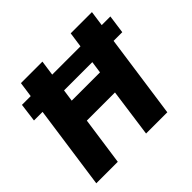

<svg xmlns="http://www.w3.org/2000/svg" viewBox="-163 -873 1061 1061"><g transform="rotate(-45 367.0 -343.0)"><path d="M27 0 124 -686H292L254 -419H475L513 -686H679L582 0H416L455 -282H235L195 0ZM29 -489 43 -597H734L719 -489Z"/></g></svg>

Font: Chivo Medium
Style: Bold Italic
Weight: 700
Italic angle: -8.05°
Version: Version 2.002